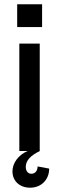

<svg xmlns="http://www.w3.org/2000/svg" viewBox="-20 -703 276 894"><path d="M70 0H109C66 18 38 56 38 95C38 140 72 171 120 171C172 171 209 134 209 82L155 72C155 92 144 106 126 106C110 106 100 93 100 74C100 45 122 21 166 0H165V-500H70ZM60 -577H176V-683H60Z"/></svg>

Font: Uncut Sans Medium
Style: Regular
Weight: 500
Designer: Kasper Nordkvist
Foundry: UNCUT.wtf
Version: Version 1.304;Glyphs 3.2 (3246)